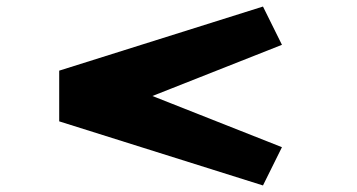

<svg xmlns="http://www.w3.org/2000/svg" viewBox="-20 -582 1090 587"><path d="M161 -211V-366L784 -562L842 -445L446 -288.5L842 -132L784 -15Z"/></svg>

Font: League Mono Extended ExtraBold
Style: Regular
Weight: 800
Width: 9
Designer: Tyler Finck
Foundry: The League of Moveable Type / Tyler Finck
Version: Version 2.210